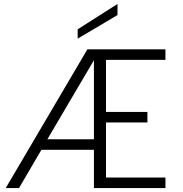

<svg xmlns="http://www.w3.org/2000/svg" viewBox="-20 -949 923 969"><path d="M573 -929V-873L372 -754V-801ZM515 -647V-384H724V-331H515V-53H815V0H454V-193H189L76 0H9L421 -700H815V-647ZM219 -246H454V-645Z"/></svg>

Font: Albert Sans Light
Style: Regular
Weight: 300
Designer: Andreas Rasmussen
Foundry: a.Foundry
Version: Version 1.025